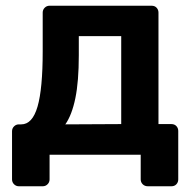

<svg xmlns="http://www.w3.org/2000/svg" viewBox="-20 -540 668 670"><path d="M46 110Q36 110 29 103Q22 96 22 86V-82Q22 -92 29 -99Q36 -106 46 -106H54Q93 -106 111 -168Q129 -230 129 -361V-496Q129 -506 136 -513Q143 -520 153 -520H509Q520 -520 526.5 -513Q533 -506 533 -496V-107H578Q589 -107 595.5 -100Q602 -93 602 -83V86Q602 96 595.5 103Q589 110 578 110H496Q485 110 478 103Q471 96 471 86V0H153V86Q153 96 146 103Q139 110 129 110ZM208 -106 403 -107V-414H255V-347Q255 -256 243 -197.5Q231 -139 208 -106Z"/></svg>

Font: Rubik Medium
Style: Regular
Weight: 500
Designer: Hubert and Fischer
Foundry: Hubert and Fischer
Version: Version 2.300; ttfautohint (v1.8.4.7-5d5b);gftools[0.9.30]